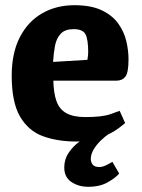

<svg xmlns="http://www.w3.org/2000/svg" viewBox="-20 -531 544 738"><path d="M274 13Q201 13 145 -7.5Q89 -28 57 -83Q25 -138 25 -240Q25 -327 56 -387.5Q87 -448 141.5 -479.5Q196 -511 266 -511Q330 -511 371 -491.5Q412 -472 434.5 -440.5Q457 -409 465.5 -373Q474 -337 474 -303Q474 -252 462 -236.5Q450 -221 428 -221H185Q186 -174 197 -142.5Q208 -111 235 -96Q262 -81 308 -81Q372 -81 404 -92Q436 -103 440 -105L461 -58Q457 -54 433.5 -36.5Q410 -19 370 -3Q330 13 274 13ZM184 -293 316 -301Q319 -319 319 -331Q319 -378 309 -398.5Q299 -419 263 -419Q230 -419 213.5 -401.5Q197 -384 191.5 -355.5Q186 -327 184 -293ZM319 187Q282 187 254.5 168.5Q227 150 227 113Q227 81 244 56Q261 31 285.5 13Q310 -5 334 -16H398Q383 -6 367 9.5Q351 25 340 43.5Q329 62 329 80Q329 92 336 101.5Q343 111 362 111Q373 111 386 105Q399 99 412 91L438 136Q425 152 394.5 169.5Q364 187 319 187Z"/></svg>

Font: Faustina Light ExtraBold
Style: Regular
Weight: 800
Version: Version 1.200